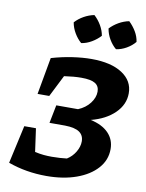

<svg xmlns="http://www.w3.org/2000/svg" viewBox="-98 -974 802 1053"><g transform="rotate(10 303.0 -447.5)"><path d="M21 -26 68 -238H133L151 -109Q179 -103 200.5 -101Q222 -99 246 -99Q268 -99 291 -100.5Q314 -102 329 -104Q358 -122 375.5 -151.5Q393 -181 393 -210Q393 -244 368 -261.5Q343 -279 288 -280H201L221 -381H342Q383 -398 407 -429.5Q431 -461 431 -494Q431 -525 407.5 -539.5Q384 -554 331 -554Q289 -554 235 -546L174 -425H109L146 -631Q204 -648 261.5 -656.5Q319 -665 368 -665Q477 -665 539 -624.5Q601 -584 601 -515Q601 -452 552 -404Q503 -356 421 -335Q486 -321 521 -285Q556 -249 556 -196Q556 -135 514.5 -88.5Q473 -42 400.5 -16Q328 10 234 10Q121 10 21 -26ZM341 -905Q364 -884 380 -856.5Q396 -829 401 -800Q381 -778 353 -761.5Q325 -745 296 -741Q274 -760 257.5 -788Q241 -816 236 -846Q256 -868 283.5 -883.5Q311 -899 341 -905ZM535 -905Q558 -883 574 -856Q590 -829 594 -800Q575 -777 547 -761Q519 -745 490 -741Q468 -759 451.5 -787Q435 -815 430 -846Q451 -868 478 -883.5Q505 -899 535 -905Z"/></g></svg>

Font: Piazzolla SC
Style: Bold Italic
Weight: 700
Italic angle: -11.3°
Designer: Juan Pablo del Peral
Foundry: Huerta Tipografica
Version: Version 1.330